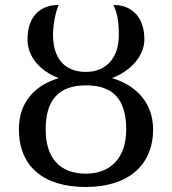

<svg xmlns="http://www.w3.org/2000/svg" viewBox="-20 -744 693 774"><path d="M437 -724.1C454.1 -689 459 -655.3 459 -602.1C459 -510.7 408.2 -454.1 326.2 -454.1C240.2 -454.1 193.8 -509.3 193.8 -603C193.8 -646.5 204.6 -698.7 216.8 -724.1C140.6 -724.1 90.8 -676.3 90.8 -584C90.8 -517.6 139.2 -458 216.8 -429.2C115.7 -398.4 56.2 -328.1 56.2 -223.1C56.2 -73.2 154.8 9.8 326.2 9.8C498 9.8 597.2 -79.6 597.2 -222.2C597.2 -323.7 535.2 -398.4 431.2 -429.2C509.8 -458.5 562 -521 562 -585C562 -670.9 515.6 -724.1 437 -724.1ZM164.1 -222.2C164.1 -342.8 218.3 -399.9 327.1 -399.9C436 -399.9 488.8 -343.3 488.8 -222.2C488.8 -108.9 427.2 -43.9 326.2 -43.9C221.2 -43.9 164.1 -107.4 164.1 -222.2Z"/></svg>

Font: The Erased English
Style: Regular
Weight: 400
Designer: Monotype Design team + ligartures altered by 180 Amsterdam
Foundry: Monotype Imaging Inc.
Version: Version 1.030;Glyphs 3.1.2 (3151)